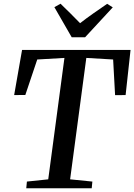

<svg xmlns="http://www.w3.org/2000/svg" viewBox="-20 -1011 721 1031"><path d="M121 0 124.5 -36 239 -48 326 -700 180 -691.5 116 -501 56 -500.5 98.5 -743H681L654.5 -500.5L598 -500L587.5 -691.5L443.5 -700L356.5 -48L476 -36L472.5 0ZM365 -811 272 -972.5 305 -991Q331.5 -965.5 358 -939.2Q384.5 -913 410 -886.5Q444 -913 480.8 -938.8Q517.5 -964.5 555.5 -990.5L585.5 -971.5L437 -811Z"/></svg>

Font: Merriweather 60pt Medium
Style: Italic
Weight: 500
Italic angle: -7.8°
Version: Version 2.101